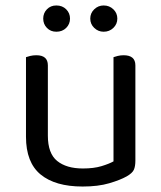

<svg xmlns="http://www.w3.org/2000/svg" viewBox="-20 -669 590 702"><path d="M75 -460Q80 -462 90.5 -464.5Q101 -467 113 -467Q155 -467 155 -430V-173Q155 -108 189 -80.5Q223 -53 283 -53Q323 -53 351 -61.5Q379 -70 395 -79V-460Q400 -462 410.5 -464.5Q421 -467 432 -467Q475 -467 475 -430V-82Q475 -61 469.5 -48.5Q464 -36 443 -24Q420 -11 379.5 1Q339 13 282 13Q182 13 128.5 -31Q75 -75 75 -169ZM236 -601Q236 -581 222 -567Q208 -553 186 -553Q165 -553 151.5 -567Q138 -581 138 -601Q138 -621 151.5 -635Q165 -649 186 -649Q208 -649 222 -635Q236 -621 236 -601ZM409 -601Q409 -581 394.5 -567Q380 -553 359 -553Q339 -553 324.5 -567Q310 -581 310 -601Q310 -621 324.5 -635Q339 -649 359 -649Q380 -649 394.5 -635Q409 -621 409 -601Z"/></svg>

Font: Baloo Thambi 2
Style: Regular
Weight: 400
Designer: Aadarsh Rajan and Ek Type
Foundry: Ek Type
Version: Version 1.640;hotconv 1.0.111;makeotfexe 2.5.65597; ttfautoh